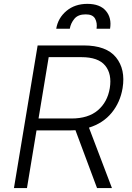

<svg xmlns="http://www.w3.org/2000/svg" viewBox="-20 -959 671 979"><path d="M51.1 0 171.9 -727.3H406.6Q522.4 -727.3 571.6 -666.4Q620.7 -605.5 605.1 -509.6Q593 -437.1 549.4 -383.9Q505.7 -330.6 433.6 -308.2L550.8 0H474.8L364.7 -295.1Q350.5 -294 335.6 -294H166.2L117.5 0ZM176.5 -354.8H344.1Q430 -354.8 479 -396.7Q528.1 -438.6 539.8 -509.6Q551.5 -581.7 516.3 -624.6Q481.2 -667.6 394.9 -667.6H228.3ZM266.7 -812.5Q275.9 -867.5 318.9 -903.4Q361.9 -939.3 425.4 -939.3Q489.7 -939.3 520.1 -903.4Q550.4 -867.5 541.2 -812.5H472.3Q476.9 -842.3 464.7 -864.2Q452.4 -886 416.9 -885.7Q378.6 -886 359.6 -863.5Q340.6 -840.9 335.9 -812.5Z"/></svg>

Font: Inter UI Light
Style: Italic
Weight: 300
Italic angle: 9.39999°
Designer: Rasmus Andersson
Foundry: rsms
Version: 3.2;8d6f07862